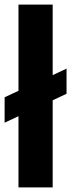

<svg xmlns="http://www.w3.org/2000/svg" viewBox="-20 -811 308 831"><path d="M268 -405 208 -377V0H60V-308L0 -280V-390L60 -418V-791H208V-486L268 -514Z"/></svg>

Font: Krub
Style: Bold
Weight: 700
Version: Version 1.000; ttfautohint (v1.6)